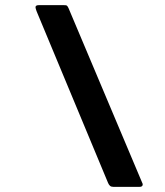

<svg xmlns="http://www.w3.org/2000/svg" viewBox="-20 -726 643 746"><path d="M420 0Q412 0 407.5 -4Q403 -8 400 -15L126 -673Q116 -696 118.5 -701Q121 -706 131 -706H228Q237 -706 239.5 -704.5Q242 -703 246 -695L532 -17Q536 -10 533.5 -5Q531 0 522 0Z"/></svg>

Font: Glory Thin ExtraBold
Style: Italic
Weight: 800
Italic angle: -12°
Version: Version 1.011